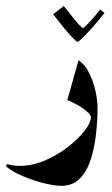

<svg xmlns="http://www.w3.org/2000/svg" viewBox="-76 -429 372 635"><path d="M-56.2 120.6 -52.7 113.8Q-32.2 119.6 -10.7 119.6Q31.2 119.6 73 101.6Q114.7 83.5 148.9 56.9Q183.1 30.3 203.9 3.4Q224.6 -23.4 224.6 -40.5Q224.6 -48.8 211.4 -60.3Q198.2 -71.8 180.2 -82Q162.1 -92.3 146.5 -97.7L183.6 -229.5Q204.1 -216.8 218 -189.2Q231.9 -161.6 239.3 -130.1Q246.6 -98.6 246.6 -73.7Q246.6 -32.2 241.7 13.2Q236.8 58.6 224.4 97.7Q211.9 136.7 188.5 161.1Q165 185.5 127.4 185.5Q101.1 185.5 63.7 175.5Q26.4 165.5 -7.1 150.6Q-40.5 135.7 -56.2 120.6ZM99.6 -381.8 134.8 -409.2Q147.5 -393.6 160.9 -376.5Q174.3 -359.4 184.8 -347.9Q195.3 -336.4 198.2 -336.4Q202.1 -336.4 219.2 -355Q236.3 -373.5 255.4 -397.5L269.5 -386.2Q251.5 -362.8 231.9 -340.8Q212.4 -318.8 198 -304.7Q183.6 -290.5 180.2 -290.5Q177.2 -290.5 162.8 -305.7Q148.4 -320.8 130.9 -342.3Q113.3 -363.8 99.6 -381.8Z"/></svg>

Font: Lateef ExtraBold
Style: Regular
Weight: 800
Designer: SIL International
Foundry: SIL International
Version: Version 4.200